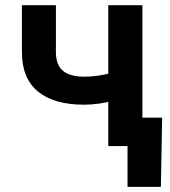

<svg xmlns="http://www.w3.org/2000/svg" viewBox="-20 -560 653 736"><path d="M301.8 -158.7Q187.5 -158.7 125.7 -209Q64 -259.3 64 -360.8V-540H194.3V-361.8Q194.3 -310.1 221.9 -288.1Q249.5 -266.1 301.8 -266.1Q343.3 -266.1 381.6 -274.4Q419.9 -282.7 461.9 -297.4V-189.9Q441.4 -181.6 415 -174.3Q388.7 -167 359.6 -162.8Q330.6 -158.7 301.8 -158.7ZM395 0V-540H525.9V0ZM468.8 156.2V0H428.2V-108.9H601.6L596.7 156.2Z"/></svg>

Font: V-Inter
Style: SemiBold-600
Weight: 600
Designer: Rasmus Andersson
Foundry: rsms
Version: Version 4.000;git-4146feb